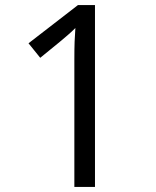

<svg xmlns="http://www.w3.org/2000/svg" viewBox="-20 -734 612 754"><path d="M353 0H272V-501Q272 -544 273 -570Q274 -596 276 -624Q260 -608 247 -597Q234 -586 214 -569L138 -507L92 -564L286 -714H353Z"/></svg>

Font: Noto Sans Sinhala
Style: Regular
Weight: 400
Designer: Jelle Bosma - Monotype Design Team
Foundry: Monotype Imaging Inc.
Version: Version 2.006